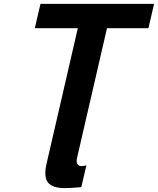

<svg xmlns="http://www.w3.org/2000/svg" viewBox="-20 -749 812 987"><path d="M314 218Q249 218 226.5 189Q204 160 219 94L380 -604H159L188 -729H772L743 -604H530L376 63Q367 105 401 105Q408 105 424 101L398 213Q345 218 314 218Z"/></svg>

Font: Miedinger
Style: Bold-Italic
Weight: 700
Italic angle: -13°
Version: Version 001.000